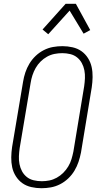

<svg xmlns="http://www.w3.org/2000/svg" viewBox="-20 -987 540 1015"><path d="M199 8Q172 8 145.5 2Q119 -4 98.5 -18.5Q78 -33 64 -55Q50 -77 44.5 -102.5Q39 -128 39.5 -155.5Q40 -183 44 -210L102 -555Q106 -580 114 -604Q122 -628 135.5 -650.5Q149 -673 168.5 -691.5Q188 -710 211.5 -722Q235 -734 260 -738.5Q285 -743 310 -743Q337 -743 363.5 -737Q390 -731 410.5 -716.5Q431 -702 445 -680Q459 -658 464.5 -632.5Q470 -607 469.5 -579.5Q469 -552 465 -525L408 -180Q403 -155 395 -131Q387 -107 373.5 -84.5Q360 -62 340.5 -43.5Q321 -25 297.5 -13Q274 -1 249 3.5Q224 8 199 8ZM201 -29Q221 -29 241 -33Q261 -37 280 -47.5Q299 -58 314.5 -73.5Q330 -89 341 -107.5Q352 -126 358 -146Q364 -166 368 -186L425 -531Q428 -552 429 -573.5Q430 -595 426 -615.5Q422 -636 412.5 -653.5Q403 -671 387.5 -683.5Q372 -696 351.5 -701Q331 -706 309 -706Q289 -706 268.5 -702Q248 -698 229 -687.5Q210 -677 194.5 -661.5Q179 -646 168.5 -627.5Q158 -609 151.5 -589Q145 -569 142 -549L84 -204Q81 -183 80 -161.5Q79 -140 83 -119.5Q87 -99 96.5 -81.5Q106 -64 121.5 -51.5Q137 -39 158 -34Q179 -29 201 -29ZM235 -806 205 -831 327 -967H381L457 -828L422 -809L348 -931Z"/></svg>

Font: Iosevka Curly Slab Extralight
Style: Italic
Weight: 200
Italic angle: -9°
Monospace: yes
Designer: Belleve Invis
Foundry: Belleve Invis
Version: Version 22.1.2; ttfautohint (v1.8.4)